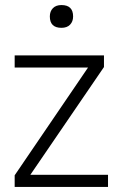

<svg xmlns="http://www.w3.org/2000/svg" viewBox="-20 -739 485 759"><path d="M38 0V-46L328 -472H38V-520H391V-474L100 -48H407V0ZM223 -629Q177 -629 177 -674Q177 -694 189 -706.5Q201 -719 223 -719Q269 -719 269 -674Q269 -654 257 -641.5Q245 -629 223 -629Z"/></svg>

Font: Lexend ExtraLight
Style: Regular
Weight: 200
Designer: Bonnie Shaver-Troup, Thomas Jockin
Foundry: Lexend
Version: Version 1.007; ttfautohint (v1.8.3)